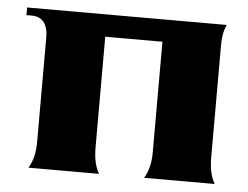

<svg xmlns="http://www.w3.org/2000/svg" viewBox="-42 -551 778 602"><g transform="rotate(5 347.0 -250.0)"><path d="M68 0H290C277 -23 272 -48 272 -84V-430H452V-84C452 -48 446 -24 432 0H654C641 -23 636 -48 636 -84V-437C636 -464 640 -482 648 -500H20V-476H36C70 -476 88 -454 88 -412V-84C88 -48 82 -24 68 0Z"/></g></svg>

Font: Sinistre Bold
Style: Regular
Weight: 900
Designer: Jules Durand
Foundry: Collletttivo
Version: Version 69.420;Glyphs 3.2 (3217)